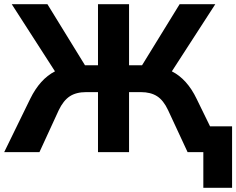

<svg xmlns="http://www.w3.org/2000/svg" viewBox="-20 -725 1126 915"><path d="M0 0 124 -254Q170 -348 242 -385L36 -705H206L385 -414H447V-705H595V-414H657L836 -705H1006L799 -385Q872 -348 917 -254L981 -123H1086V170H949V0H874L781 -200Q759 -247 728.5 -266.5Q698 -286 651 -286H595V0H447V-286H391Q343 -286 312.5 -266Q282 -246 260 -200L168 0Z"/></svg>

Font: Nunito Sans ExtraBold
Style: Regular
Weight: 800
Designer: Vernon Adams
Foundry: Vernon Adams
Version: Version 3.101; ttfautohint (v1.8.4.7-5d5b);gftools[0.9.27]